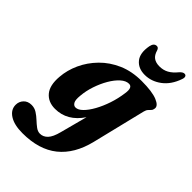

<svg xmlns="http://www.w3.org/2000/svg" viewBox="-319 -782 1136 1136"><g transform="rotate(45 249.0 -214.0)"><path d="M431.5 -12.5Q400 116.5 317.2 183Q234.5 249.5 96.5 249.5Q27.5 249.5 -11.5 224.5Q-50.5 199.5 -50.5 159Q-50.5 131.5 -32.2 112Q-14 92.5 17.5 92.5Q42 92.5 62.2 105.5Q82.5 118.5 100.5 135.5Q118.5 152.5 136 165.5Q153.5 178.5 172 178.5Q199 178.5 219.5 157Q240 135.5 253 84.5L298 -85.5Q233 11.5 131 11.5Q73.5 11.5 41.5 -26.8Q9.5 -65 16 -141.5Q20.5 -201 47 -258.8Q73.5 -316.5 120 -364Q166.5 -411.5 231.2 -439.8Q296 -468 377.5 -468Q466 -468 508.8 -450.2Q551.5 -432.5 547.5 -407.5Q546 -394.5 539.2 -387.5Q532.5 -380.5 525 -372.5Q517.5 -364.5 513.5 -348.5ZM182 -149Q178 -110.5 187.2 -95.2Q196.5 -80 211 -80Q232 -80 255 -102.8Q278 -125.5 299.2 -163.8Q320.5 -202 336.5 -249.8Q352.5 -297.5 359 -347.5Q368 -403.5 336 -403.5Q311 -403.5 285.2 -380.5Q259.5 -357.5 237.5 -319.8Q215.5 -282 200.5 -237.2Q185.5 -192.5 182 -149ZM390.5 -603Q422.5 -603 447.8 -617Q473 -631 497 -660.5Q512.5 -678 526 -678Q537 -678 540.5 -669Q544 -660 538.5 -645Q515 -577 467.2 -541.5Q419.5 -506 364.5 -506Q310 -506 280.8 -541.5Q251.5 -577 264 -645Q270.5 -678 294.5 -678Q308.5 -678 314 -660.5Q322.5 -630 341.2 -616.5Q360 -603 390.5 -603Z"/></g></svg>

Font: Fraunces 72pt Soft
Style: Bold Italic
Weight: 700
Italic angle: -16°
Version: Version 1.000;[b76b70a41]